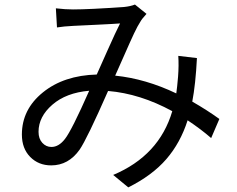

<svg xmlns="http://www.w3.org/2000/svg" viewBox="-20 -769 1040 844"><path d="M265.6 -158.2Q294.9 -195.3 372.1 -370.1Q270.5 -361.3 210 -308.6Q149.4 -255.9 149.4 -189.5Q149.4 -159.2 166 -141.1Q182.6 -123 206.1 -123Q238.3 -123 265.6 -158.2ZM944.3 -246.1 908.2 -162.1Q863.3 -201.2 804.7 -240.2Q773.4 -141.6 711.4 -69.8Q649.4 2 543.9 54.7L477.5 0Q679.7 -85 737.3 -280.3Q595.7 -357.4 455.1 -369.1Q362.3 -158.2 330.1 -111.3Q281.2 -42 205.1 -42Q149.4 -42 112.8 -79.1Q76.2 -116.2 76.2 -177.7Q76.2 -288.1 168.5 -362.8Q260.7 -437.5 405.3 -441.4Q415 -462.9 452.1 -546.4Q489.3 -629.9 507.8 -666Q486.3 -664.1 404.8 -660.2Q323.2 -656.2 302.7 -655.3Q260.7 -653.3 230.5 -648.4L225.6 -732.4Q267.6 -727.5 300.8 -727.5Q371.1 -727.5 525.4 -738.3Q553.7 -741.2 573.2 -749L624 -708Q603.5 -685.5 597.7 -674.8Q585 -655.3 568.8 -621.1Q552.7 -586.9 524.9 -523.4Q497.1 -460 486.3 -436.5Q620.1 -422.9 754.9 -358.4Q758.8 -384.8 762.7 -431.6Q766.6 -481.4 763.7 -523.4L845.7 -513.7Q839.8 -398.4 825.2 -322.3Q888.7 -286.1 944.3 -246.1Z"/></svg>

Font: GenEi Gothic M Regular
Style: Regular
Weight: 400
Designer: o_tamon (Modified); [Source Han Sans]
Ryoko NISHIZUKA  (kana & ideographs); Paul D. Hunt (Latin, Greek & Cyrillic); Wenl
Version: Version 1.1a;Original Version 1.004